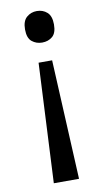

<svg xmlns="http://www.w3.org/2000/svg" viewBox="-84 -587 438 810"><g transform="rotate(-10 134.5 -182.0)"><path d="M196 -478Q196 -441 178 -426Q160 -411 134 -411Q109 -411 90.5 -426Q72 -441 72 -478Q72 -514 90.5 -530Q109 -546 134 -546Q160 -546 178 -530Q196 -514 196 -478ZM104 -330H162L187 182H79Z"/></g></svg>

Font: Noto Sans Tai Le
Style: Regular
Weight: 400
Designer: Monotype Design Team
Foundry: Monotype Imaging Inc.
Version: Version 2.002; ttfautohint (v1.8.4.7-5d5b)